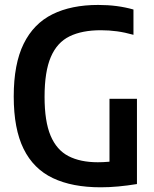

<svg xmlns="http://www.w3.org/2000/svg" viewBox="-20 -770 640 797"><path d="M398 7.5Q279.5 7.5 199.2 -30.8Q119 -69 78 -152Q37 -235 37 -369.5Q37 -504.5 78.2 -588.2Q119.5 -672 197.8 -710.8Q276 -749.5 387.5 -749.5Q428 -749.5 464.2 -744.8Q500.5 -740 534 -730.5V-625.5Q498.5 -635.5 465.8 -640Q433 -644.5 398.5 -644.5Q320.5 -644.5 268.8 -619.2Q217 -594 191 -533.5Q165 -473 165 -368Q165 -266 190 -206.8Q215 -147.5 264.2 -122Q313.5 -96.5 386 -96.5Q408.5 -96.5 430.5 -98.5Q452.5 -100.5 471.5 -104L434.5 -70V-360H548.5V-6Q508.5 0.5 471 4Q433.5 7.5 398 7.5Z"/></svg>

Font: Encode Sans SC Condensed SemiBold
Style: Regular
Weight: 600
Width: 3
Designer: Multiple Designers
Foundry: Impallari Type
Version: Version 3.002